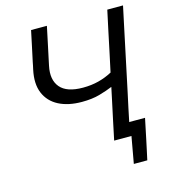

<svg xmlns="http://www.w3.org/2000/svg" viewBox="-125 -814 951 1067"><g transform="rotate(-15 351.0 -280.0)"><path d="M440 0Q452 -57.5 463.5 -111.8Q475 -166 489 -231L502 -292.5Q470 -279 426.2 -266.5Q382.5 -254 323.5 -254Q245 -254 190.5 -282.2Q136 -310.5 113.2 -365Q90.5 -419.5 107.5 -498Q110 -509 112 -518.5Q114 -528 116 -539Q126.5 -588.5 135.2 -628.5Q144 -668.5 153 -713H244Q233.5 -662 224 -618Q214.5 -574 204 -524L198 -495.5Q181.5 -418 219 -373.5Q256.5 -329 349.5 -329Q398.5 -329 440 -339.8Q481.5 -350.5 518.5 -370.5L540.5 -473Q554.5 -541 566.8 -597.8Q579 -654.5 591.5 -713H682Q669.5 -654.5 657.5 -597.8Q645.5 -541 631 -472.5L581 -236Q571.5 -192 563.2 -153.5Q555 -115 547.5 -78H638.5Q632.5 -49 626.2 -19Q620 11 614 39.5Q608 68 601.8 96.8Q595.5 125.5 589.5 153.5H512L539.5 0Z"/></g></svg>

Font: Commissioner
Style: Italic
Weight: 400
Italic angle: -12°
Designer: Kostas Bartsokas
Foundry: Kostas Bartsokas
Version: Version 1.000; ttfautohint (v1.8.3)